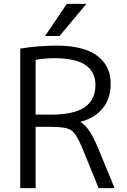

<svg xmlns="http://www.w3.org/2000/svg" viewBox="-20 -977 659 997"><path d="M289.1 -790H213.9L327.1 -957H428.7ZM165 -318.4V0H85V-724.6Q171.9 -739.3 272.5 -740.2Q412.1 -740.2 483.4 -688.5Q554.7 -636.7 554.7 -542Q554.7 -465.8 513.7 -415Q472.7 -364.3 398.4 -344.7V-342.8Q443.4 -318.4 487.3 -212.9L575.2 0H492.2L406.2 -210.9Q376 -283.2 349.6 -300.8Q323.2 -318.4 245.1 -318.4ZM165 -381.8H245.1Q364.3 -381.8 419.9 -420.4Q475.6 -459 475.6 -535.2Q475.6 -674.8 264.6 -674.8Q211.9 -674.8 165 -666Z"/></svg>

Font: Gen Shin Gothic Normal
Style: Regular
Weight: 300
Designer: [Source Han Sans]
Ryoko NISHIZUKA  (kana & ideographs); Paul D. Hunt (Latin, Greek & Cyrillic); Wenlong ZHANG  (bopomofo
Version: Version 1.002.20150607